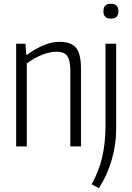

<svg xmlns="http://www.w3.org/2000/svg" viewBox="-20 -770 695 1010"><path d="M563 -672Q524 -672 524 -711Q524 -750 563 -750Q603 -750 603 -711Q603 -672 563 -672ZM462 199Q500 132 517.5 57Q535 -18 535 -110V-540H591V-90Q591 -9 567.5 71.5Q544 152 500 220ZM65 -540H114L118 -482H122Q217 -550 293 -550Q355 -550 380.5 -518Q406 -486 406 -409V0H350V-399Q350 -453 333.5 -475.5Q317 -498 279 -498Q208 -498 121 -437V0H65Z"/></svg>

Font: Encode Sans Compressed
Style: Light
Weight: 300
Designer: Pablo Impallari, Andres Torresi
Foundry: Pablo Impallari, Andres Torresi
Version: Version 1.000; ttfautohint (v1.00) -l 8 -r 50 -G 200 -x 14 -